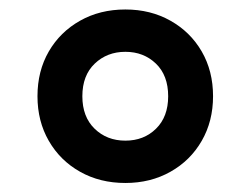

<svg xmlns="http://www.w3.org/2000/svg" viewBox="-20 -770 542 415"><path d="M251 -374.5Q196 -374.5 153 -398.8Q110 -423 85.5 -465.5Q61 -508 61 -562Q61 -616.5 85.5 -658.8Q110 -701 153 -725.2Q196 -749.5 251 -749.5Q305.5 -749.5 348.5 -725.2Q391.5 -701 416 -658.8Q440.5 -616.5 440.5 -562Q440.5 -508 416 -465.5Q391.5 -423 348.5 -398.8Q305.5 -374.5 251 -374.5ZM251 -466Q291 -466 317.2 -491.8Q343.5 -517.5 343.5 -562Q343.5 -607 317 -632.5Q290.5 -658 251 -658Q211.5 -658 184.8 -632.5Q158 -607 158 -562Q158 -517.5 184.5 -491.8Q211 -466 251 -466Z"/></svg>

Font: Encode Sans Semi Expanded
Style: Bold
Weight: 700
Width: 6
Designer: Multiple Designers
Foundry: Impallari Type
Version: Version 3.000; ttfautohint (v1.8.3) -l 8 -r 50 -G 200 -x 14 